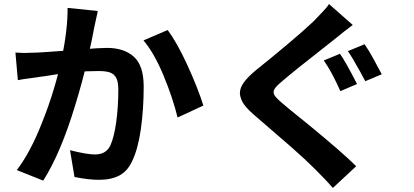

<svg xmlns="http://www.w3.org/2000/svg" viewBox="-20 -844 2040 946"><path d="M453 -749 444 -707Q435 -656 416 -573Q415 -565 411 -549Q386 -441 351 -327Q279 -89 193 46L63 -6Q130 -95 184 -232Q219 -318 244.5 -403Q270 -488 284 -555Q314 -701 313 -805L462 -790ZM982 -324 855 -265Q831 -363 785.5 -472.5Q740 -582 687 -645L806 -696Q852 -635 903.5 -522.5Q955 -410 982 -324ZM98 -583Q119 -583 163 -585Q190 -586 298 -594Q291 -594 384 -601Q473 -608 507 -608Q591 -608 639.5 -564.5Q688 -521 688 -417Q688 -307 674 -208Q660 -109 631 -50Q608 0 567.5 21Q527 42 467 42Q417 42 347 28L325 -104Q407 -83 448 -83Q502 -83 523 -126Q542 -166 552.5 -242Q563 -318 563 -403Q563 -441 552.5 -460.5Q542 -480 521.5 -487Q501 -494 466 -494Q347 -494 222 -472Q194 -467 179 -466Q171 -464 125 -458Q91 -454 68 -449L56 -585Q84 -583 98 -583Z M1739 -430 1657 -395Q1654 -402 1639 -434Q1624 -466 1607.5 -495Q1591 -524 1575 -546L1655 -579Q1682 -542 1739 -430ZM1861 -478 1780 -444Q1775 -453 1768.5 -464.5Q1762 -476 1755 -490Q1713 -566 1694 -592L1776 -626Q1795 -600 1819 -556Q1843 -512 1861 -478ZM1630 -652 1568 -603Q1433 -498 1367 -441Q1340 -419 1332 -404Q1328 -397 1328 -390Q1328 -379 1338 -367Q1348 -355 1369 -337L1412 -301L1501 -229Q1669 -91 1735 -25L1620 82Q1592 50 1577 35L1532 -11Q1483 -60 1415 -119.5Q1347 -179 1233 -277Q1182 -320 1169 -354Q1162 -372 1162 -385Q1162 -411 1181.5 -438Q1201 -465 1242 -499Q1316 -558 1398 -627Q1480 -696 1525 -739L1568 -784Q1589 -805 1601 -824L1718 -721Q1671 -686 1630 -652Z"/></svg>

Font: Merged Yaku Han JP
Style: Bold
Weight: 700
Designer: Ryoko NISHIZUKA 西塚涼子 (kana, bopomofo & ideographs); Paul D. Hunt (Latin, Greek & Cyrillic); Sandoll Communications 산돌커뮤니
Foundry: Adobe
Version: Version 2.004